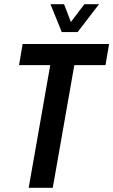

<svg xmlns="http://www.w3.org/2000/svg" viewBox="-20 -897 541 917"><path d="M117 0 220 -586H71L88 -687H501L484 -586H335L232 0ZM453 -877 351 -744H275L221 -877H286L333 -754H290L383 -877Z"/></svg>

Font: Archivo ExtraCondensed SemiBold
Style: Italic
Weight: 600
Width: 2
Italic angle: -10°
Designer: Hector Gatti
Foundry: Omnibus-Type
Version: Version 2.001